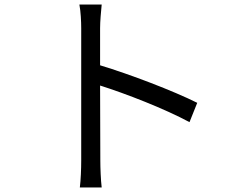

<svg xmlns="http://www.w3.org/2000/svg" viewBox="-20 -794 1040 844"><path d="M847 -342C741 -395 552 -467 420 -507V-670C420 -700 424 -743 427 -774H329C335 -743 337 -698 337 -670V-88C337 -51 335 -2 331 30H427C423 -3 421 -56 421 -88L420 -418C531 -383 704 -316 813 -257Z"/></svg>

Font: Squished Noto Sans CJK JP Regular
Style: Regular
Weight: 400
Designer: Ryoko NISHIZUKA (kana & ideographs); Paul D. Hunt (Latin, Greek & Cyrillic); Wenlong ZHANG (bopomofo); Sandoll Communica
Foundry: Adobe Systems Incorporated
Version: Version 1.004;PS 1.004;hotconv 1.0.82;makeotf.lib2.5.63406